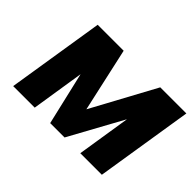

<svg xmlns="http://www.w3.org/2000/svg" viewBox="-100 -755 983 983"><g transform="rotate(45 391.0 -264.0)"><path d="M56 0H212L257 -287L324 0H428L588 -292L542 0H698L782 -528H593L405 -181L328 -528H140Z"/></g></svg>

Font: Aerodynamic
Style: BdObl
Weight: 500
Designer: Google
Version: Version 2.000980; 2014